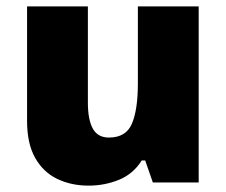

<svg xmlns="http://www.w3.org/2000/svg" viewBox="-20 -573 710 603"><path d="M604 -553V0H460L436 -69H425Q399 -27 354 -8.5Q309 10 258 10Q204 10 160 -11Q116 -32 90.5 -77Q65 -122 65 -193V-553H256V-251Q256 -197 271.5 -169Q287 -141 322 -141Q376 -141 394.5 -185Q413 -229 413 -311V-553Z"/></svg>

Font: Noto Kufi Arabic Black
Style: Regular
Weight: 900
Designer: Monotype Design Team, David Williams, Khaled Hosny
Foundry: Google LLC
Version: Version 2.109; ttfautohint (v1.8.4.7-5d5b)